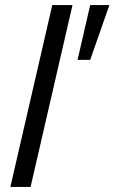

<svg xmlns="http://www.w3.org/2000/svg" viewBox="-20 -740 453 760"><path d="M21 0 187 -720H267L101 0ZM337 -503H287L337 -720H413Z"/></svg>

Font: Instrument Sans
Style: Italic
Weight: 400
Italic angle: -13°
Designer: Rodrigo Fuenzalida
Foundry: fragTYPE
Version: Version 1.000;gftools[0.9.28]